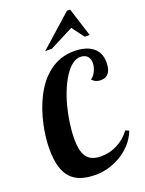

<svg xmlns="http://www.w3.org/2000/svg" viewBox="-183 -1086 901 1189"><g transform="rotate(-20 267.5 -492.0)"><path d="M414.1 -1000H435.1L495.1 -811H462.9L402.8 -891.1L246.1 -811H202.1ZM73.2 -39.6Q45.9 -68.8 32.5 -116Q19 -163.1 19 -230Q19 -305.7 36.6 -387.7Q57.1 -482.9 95.2 -558.1Q139.6 -645.5 203.1 -694.3Q275.4 -750 368.2 -750Q442.9 -750 486.8 -718.8Q535.2 -684.6 535.2 -616.2Q535.2 -573.2 519.5 -550.3Q501 -523.9 464.8 -523.9Q449.7 -523.9 435.3 -529.3Q420.9 -534.7 408.2 -549.8Q417 -554.2 425.3 -563.7Q433.6 -573.2 439.9 -585.9Q454.1 -614.3 454.1 -642.1Q454.1 -668.9 440.4 -684.6Q424.3 -703.1 393.1 -703.1Q366.2 -703.1 340.1 -683.3Q314 -663.6 290 -627.4Q267.1 -592.8 247.6 -546.4Q228 -500 214.4 -447.8Q200.7 -395 192.9 -340.3Q185.1 -285.6 185.1 -235.8Q185.1 -198.7 190.7 -170.9Q196.3 -143.1 209 -123.5Q236.8 -80.1 305.2 -80.1Q363.8 -80.1 414.1 -106.2Q464.4 -132.3 500 -180.2L522.9 -169.9Q503.9 -122.1 470.5 -86.2Q437 -50.3 395 -26.9Q356.4 -5.4 315.4 5.4Q274.4 16.1 237.8 16.1Q181.2 16.1 140.6 2.7Q100.1 -10.7 73.2 -39.6Z"/></g></svg>

Font: Pattaya
Style: Regular
Weight: 400
Designer: Pablo Impallari / Thai characters Designed by Thanarat Vachiruckul and Suppakit Chalermlarp
Foundry: Pablo Impallari
Version: Version 2.001